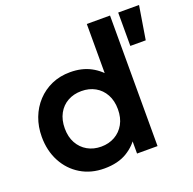

<svg xmlns="http://www.w3.org/2000/svg" viewBox="-129 -850 998 995"><g transform="rotate(-20 370.0 -352.5)"><path d="M282 15Q209 15 152.5 -19Q96 -53 64 -113Q32 -173 32 -250Q32 -305.5 50.2 -353.8Q68.5 -402 102.2 -438.2Q136 -474.5 182 -494.8Q228 -515 284 -515Q348.5 -515 397 -489.2Q445.5 -463.5 479.5 -416.5L451.5 -387.5V-720H579.5V0H466.5V-123.5L484.5 -94.5Q459 -47 408.5 -16Q358 15 282 15ZM305.5 -97Q347.5 -97 380.8 -115.8Q414 -134.5 433 -168.8Q452 -203 452 -250Q452 -297 433 -331.5Q414 -366 381 -384.5Q348 -403 305.5 -403Q263 -403 229.8 -384.5Q196.5 -366 177.8 -331.5Q159 -297 159 -250Q159 -203 178 -168.8Q197 -134.5 230 -115.8Q263 -97 305.5 -97ZM624.5 -536V-720H739.5L709.5 -536Z"/></g></svg>

Font: Geologica Medium
Style: Regular
Weight: 500
Designer: Sindre Bremnes, Frode Helland
Foundry: Monokrom Skriftforlag AS
Version: Version 1.010;gftools[0.9.28]